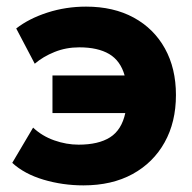

<svg xmlns="http://www.w3.org/2000/svg" viewBox="-20 -545 579 580"><path d="M232 15Q169.5 15 111.5 -2.2Q53.5 -19.5 17 -53L80 -159.5Q107 -134 143.8 -121Q180.5 -108 217.5 -108Q277.5 -108 312.5 -130.2Q347.5 -152.5 358.5 -203.5H138.5V-317H356.5Q344 -361.5 309.8 -381.8Q275.5 -402 219.5 -402Q179.5 -402 144.8 -388Q110 -374 85 -352.5L29 -459Q67.5 -489 123.2 -507Q179 -525 240 -525Q323 -525 384 -491.8Q445 -458.5 478.2 -398.5Q511.5 -338.5 511.5 -258Q511.5 -176 477.2 -114.8Q443 -53.5 380.5 -19.2Q318 15 232 15Z"/></svg>

Font: Geologica
Style: Bold
Weight: 700
Designer: Sindre Bremnes, Frode Helland
Foundry: Monokrom Skriftforlag AS
Version: Version 1.010; ttfautohint (v1.8.4.7-5d5b);gftools[0.9.28]